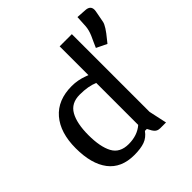

<svg xmlns="http://www.w3.org/2000/svg" viewBox="-209 -944 1113 1113"><g transform="rotate(-45 347.5 -387.5)"><path d="M402 -96V-440Q356 -460 286 -460Q216 -460 186 -407Q156 -354 156 -258Q156 -162 184.5 -109Q213 -56 284.5 -56Q356 -56 402 -96ZM263 12Q157 12 103.5 -58Q50 -128 50 -256Q50 -384 112 -456Q174 -528 289 -528Q338 -528 386 -510L402 -504V-740H502V-103L526 8H478Q450 8 435 -18L421 -44H405Q382 -12 349 0Q316 12 263 12ZM695 -747Q695 -740 694 -736L680 -662Q674 -634 624 -574L608 -554L544 -585Q548 -595 559 -619Q570 -643 575 -654Q589 -687 591 -715L595 -787L658 -783Q695 -780 695 -747Z"/></g></svg>

Font: Voces
Style: Regular
Weight: 400
Designer: Ana Paula Megda, Pablo Ugerman
Foundry: Ana Paula Megda, Pablo Ugerman
Version: Version 1.003